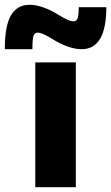

<svg xmlns="http://www.w3.org/2000/svg" viewBox="-57 -780 463 800"><path d="M192 -715Q231 -691 249 -691Q261 -691 266 -703Q271 -715 271 -750H386Q386 -575 283 -575Q229 -575 157 -620Q118 -644 100 -644Q87 -644 82.5 -630.5Q78 -617 78 -575H-37Q-37 -673 -11 -716.5Q15 -760 66 -760Q121 -760 192 -715ZM90 0V-520H259V0Z"/></svg>

Font: M PLUS 1p ExtraBold
Style: Regular
Weight: 800
Version: Version 1.062